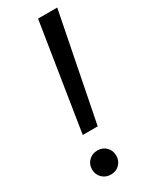

<svg xmlns="http://www.w3.org/2000/svg" viewBox="-187 -742 621 789"><g transform="rotate(-30 123.5 -347.5)"><path d="M69 -194 149 -700H240L140 -194ZM89 5Q64 5 47.5 -11.5Q31 -28 31 -52Q31 -76 47.5 -92.5Q64 -109 89 -109Q114 -109 130 -92.5Q146 -76 146 -52Q146 -28 130 -11.5Q114 5 89 5Z"/></g></svg>

Font: DM Sans 24pt
Style: Italic
Weight: 400
Italic angle: -10°
Designer: Colophon Foundry, Jonny Pinhorn
Foundry: Colophon Foundry
Version: Version 4.004;gftools[0.9.30]